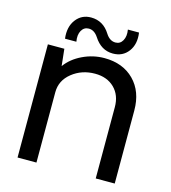

<svg xmlns="http://www.w3.org/2000/svg" viewBox="-108 -812 804 901"><g transform="rotate(15 294.0 -362.0)"><path d="M130.9 -596.2Q124 -652.3 151.1 -688.2Q178.2 -724.1 224.1 -724.1Q283.2 -724.1 316.9 -669.9Q335.9 -640.1 363.8 -640.1Q386.7 -640.1 398.4 -661.1Q410.2 -682.1 404.8 -713.9H459Q466.8 -658.7 439.9 -622.8Q413.1 -586.9 365.2 -586.9Q308.1 -586.9 272.9 -642.1Q253.9 -670.9 227.1 -670.9Q204.1 -670.9 192.1 -649.9Q180.2 -628.9 186 -596.2ZM334 -556.2Q423.8 -556.2 478 -501.5Q532.2 -446.8 532.2 -355V0H439.9V-346.2Q439.9 -404.3 404.5 -439.2Q369.1 -474.1 310.1 -474.1Q246.1 -474.1 199 -436.5Q151.9 -398.9 151.9 -341.8V0H60.1V-549.8H140.1L148.9 -467.8Q177.7 -507.8 228.3 -532Q278.8 -556.2 334 -556.2Z"/></g></svg>

Font: ø
Style: ø
Weight: 400
Designer: Samuel Oakes
Foundry: Samuel Oakes
Version: Version 1.000;PS 001.000;hotconv 1.0.88;makeotf.lib2.5.64775